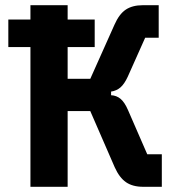

<svg xmlns="http://www.w3.org/2000/svg" viewBox="-20 -718 674 738"><path d="M97 0V-537H12V-643H97V-698H240V-643H344V-537H240V-415H327L420 -623Q438 -664 463.5 -681Q489 -698 529 -698H590V-573H538L471 -423Q458 -395 443 -382Q428 -369 407 -366V-352Q428 -351 443.5 -338Q459 -325 472 -295L546 -125H602V0H530Q490 0 464.5 -17.5Q439 -35 421 -75L327 -291H240V0Z"/></svg>

Font: IBM Plex Sans Condensed
Style: Bold
Weight: 700
Width: 3
Designer: Mike Abbink, Paul van der Laan, Pieter van Rosmalen
Foundry: Bold Monday
Version: Version 3.201